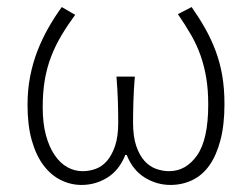

<svg xmlns="http://www.w3.org/2000/svg" viewBox="-20 -512 714 544"><path d="M211 12Q180 12 152 -2Q124 -16 103 -44Q82 -72 70 -114.5Q58 -157 58 -215Q58 -258 65.5 -296Q73 -334 86 -367.5Q99 -401 116.5 -432Q134 -463 155 -492L193 -470Q171 -440 154 -411.5Q137 -383 125 -352Q113 -321 107 -286Q101 -251 101 -208Q101 -163 110 -129.5Q119 -96 134.5 -73Q150 -50 170.5 -38.5Q191 -27 214 -27Q233 -27 251 -33.5Q269 -40 283 -56Q297 -72 306 -98.5Q315 -125 315 -165Q315 -193 314 -225.5Q313 -258 310 -295H362Q359 -258 358 -225.5Q357 -193 357 -165Q357 -125 366 -98.5Q375 -72 389.5 -56Q404 -40 422.5 -33.5Q441 -27 459 -27Q507 -27 538.5 -72Q570 -117 570 -216Q570 -257 564.5 -290.5Q559 -324 548.5 -354Q538 -384 522 -412Q506 -440 484 -472L523 -492Q544 -462 561 -432Q578 -402 590.5 -369Q603 -336 609.5 -299Q616 -262 616 -217Q616 -158 604.5 -114.5Q593 -71 573 -43Q553 -15 524.5 -1.5Q496 12 463 12Q424 12 390 -9Q356 -30 339 -73H335Q318 -30 284.5 -9Q251 12 211 12Z"/></svg>

Font: hySource Sans Pro Light
Style: Regular
Weight: 300
Designer: Paul D. Hunt
Foundry: Adobe Systems Incorporated
Version: Version 2.021;PS 2.000;hotconv 1.0.86;makeotf.lib2.5.63406